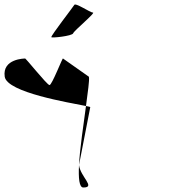

<svg xmlns="http://www.w3.org/2000/svg" viewBox="-57 -798 761 853"><path d="M-36 -457C-25 -387 251 -342 325 -327C333 -390 341 -440 338 -457L223 -538C222 -546 174 -420 163 -420C152 -420 53 -546 54 -538C54 -538 -48 -538 -36 -457ZM171 -633C171 -628 264 -638 268 -650C272 -662 369 -742 356 -742C344 -742 277 -788 273 -776C267 -766 170 -641 171 -633ZM294 -65C291 -6 295 35 313 35C370 35 300 -12 294 -65ZM294 -65 344 -322C344 -323 336 -325 325 -327C314 -244 298 -140 294 -65ZM294 -65Z"/></svg>

Font: Ampere
Style: RevIta
Weight: 400
Version: Version 1